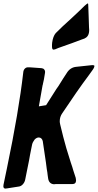

<svg xmlns="http://www.w3.org/2000/svg" viewBox="-64 -1126 581 1141"><path d="M283 -841 264 -833Q262 -833 259 -832Q255 -831 254 -831Q245 -831 245 -850V-860Q245 -863 245.5 -867.5Q246 -872 246 -873Q251 -910 267 -929L309 -970Q339 -998 356 -1013Q410 -1063 434 -1087L438 -1091Q455 -1106 458 -1106Q461 -1106 461 -1080L463 -1025Q463 -1004 465 -964L466 -948Q466 -909 439 -898H441L421 -891Q375 -873 283 -841ZM45 -17 -25 -6H-28L-33 -5Q-44 -7 -44 -19Q-44 -23 -43 -29L-23 -125Q48 -466 74 -694Q75 -709 83 -717.5Q91 -726 102 -726H112Q148 -724 168 -722L182 -721Q193 -720 198.5 -713.5Q204 -707 204 -699Q204 -697 203.5 -694Q203 -691 203 -690L197 -654Q194 -637 191 -627Q191 -623 189 -619L167 -494L210 -501Q261 -582 271 -597L283 -614Q315 -666 332 -691Q353 -726 390 -729L474 -738Q475 -738 479 -738.5Q483 -739 486 -739Q497 -739 497 -734Q497 -724 484 -707Q482 -704 461 -675Q398 -591 306 -453Q291 -432 291 -405Q291 -397 294 -385L312 -312Q326 -255 357 -159Q360 -151 365 -135.5Q370 -120 372 -112L386 -69Q388 -59 388 -54Q388 -32 365 -32H266L257 -31Q227 -33 222 -66L219 -87Q218 -100 214 -121Q210 -147 209 -160L190 -288Q184 -309 166 -309Q154 -309 142 -297Q130 -281 127 -268Q125 -258 120.5 -236Q116 -214 114 -203Q112 -187 97 -115Q95 -106 91.5 -87.5Q88 -69 86 -60Q83 -43 71.5 -30.5Q60 -18 45 -17Z"/></svg>

Font: Bangerz Fix
Style: Regular
Weight: 400
Designer: vernon adams
Foundry: Vernon Adams
Version: Version 2.10;December 28, 2023;FontCreator 13.0.0.2683 64-bi